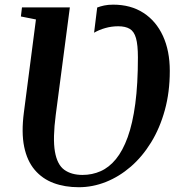

<svg xmlns="http://www.w3.org/2000/svg" viewBox="-20 -774 747 804"><path d="M310 10Q251.5 10 204.5 -7.5Q157.5 -25 125.5 -62.5Q93.5 -100 81.2 -159.5Q69 -219 80 -303L130.5 -692.5L67.5 -705L72 -743H272.5L213.5 -293.5Q200.5 -194 210 -139.2Q219.5 -84.5 249.2 -63Q279 -41.5 325.5 -41.5Q366 -41.5 401.5 -57.2Q437 -73 465.5 -107.8Q494 -142.5 514.8 -199.8Q535.5 -257 546.5 -339.5Q557.5 -422 557.5 -533.5Q557.5 -586 549.5 -614.2Q541.5 -642.5 523.2 -653.2Q505 -664 475 -664Q447 -664 420.8 -656.5Q394.5 -649 374 -637L387 -742.5Q400 -747.5 416.2 -751Q432.5 -754.5 454 -754.5Q527.5 -754.5 580.5 -720.2Q633.5 -686 662.2 -623.8Q691 -561.5 691 -477Q691 -388 670.2 -312.8Q649.5 -237.5 612.8 -177.8Q576 -118 527.8 -76.2Q479.5 -34.5 423.8 -12.2Q368 10 310 10Z"/></svg>

Font: Merriweather 60pt SemiBold
Style: Italic
Weight: 600
Italic angle: -7.8°
Version: Version 2.101